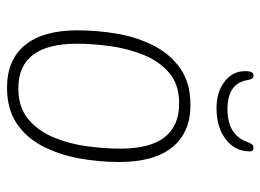

<svg xmlns="http://www.w3.org/2000/svg" viewBox="-120 -634 759 560"><g transform="rotate(90 260.0 -353.5)"><path d="M235 6Q154 6 111 -46.5Q68 -99 68 -199Q68 -258 78 -316Q88 -374 113 -422.5Q138 -471 180 -500Q222 -529 286 -529Q366 -529 409 -476Q452 -423 452 -321Q452 -262 441.5 -204.5Q431 -147 406.5 -99Q382 -51 340 -22.5Q298 6 235 6ZM237 -27Q292 -27 326.5 -55.5Q361 -84 380 -129.5Q399 -175 406 -226.5Q413 -278 413 -325Q413 -496 281 -496Q226 -496 192 -467Q158 -438 139.5 -392Q121 -346 114 -294.5Q107 -243 107 -198Q107 -27 237 -27ZM295 -605Q248 -605 217.5 -628.5Q187 -652 187 -688Q187 -703 190.5 -708Q194 -713 201 -713Q210 -713 213 -696Q222 -637 298 -637Q374 -637 394 -696Q398 -706 401.5 -709.5Q405 -713 410 -713Q421 -713 421 -702Q421 -659 386 -632Q351 -605 295 -605Z"/></g></svg>

Font: Asap Semi Condensed Semi Condensed Thin
Style: Italic
Weight: 100
Width: 4
Italic angle: -6°
Designer: Pablo Cosgaya
Foundry: Omnibus-Type
Version: Version 3.001; ttfautohint (v1.8.4.7-5d5b)